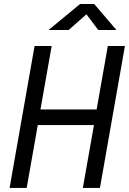

<svg xmlns="http://www.w3.org/2000/svg" viewBox="-20 -918 630 938"><path d="M384.8 0H468.3L590.3 -693.4H506.8L452.1 -383.3H177.7L232.4 -693.4H148.9L26.9 0H110.4L164.6 -307.1H439ZM217.3 -771.5H315.4L402.3 -848.1L460 -771.5H548.8L440.4 -898.4H371.1Z"/></svg>

Font: Cascadia Mono NF SemiLight
Style: Italic
Weight: 350
Italic angle: -10°
Monospace: yes
Designer: Aaron Bell
Foundry: Saja Typeworks
Version: Version 2404.023